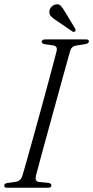

<svg xmlns="http://www.w3.org/2000/svg" viewBox="-20 -886 440 906"><path d="M150 -58Q143 -31 162.5 -27.5L210.5 -22.5Q222.5 -20 222.5 -11.5Q222.5 0 207 0H13.5Q0 0 0 -10Q0 -20 14 -22.5L53.5 -28Q78 -31.5 86 -57.5Q93.5 -83 106.2 -128Q119 -173 134.5 -229.2Q150 -285.5 166.8 -346Q183.5 -406.5 199 -464Q214.5 -521.5 227.2 -569.2Q240 -617 247.5 -646.5Q252 -667.5 232.5 -671.5L190.5 -677.5Q177 -680.5 177 -689Q177.5 -700 193.5 -700H387Q399.5 -700 399.5 -691Q399.5 -681.5 383.5 -678L337 -670.5Q317 -667 310.5 -644Q302 -614 288.8 -566.2Q275.5 -518.5 259.8 -460.8Q244 -403 227.2 -342.5Q210.5 -282 195.2 -226Q180 -170 168 -126Q156 -82 150 -58ZM286 -831.5 335 -750.5Q338.5 -742.5 334 -738Q328.5 -733 322.5 -737L242.5 -791.5Q229.5 -800 220.8 -809Q212 -818 213 -831.5Q213 -842 221.2 -852Q229.5 -862 242.5 -865Q257 -868.5 266.5 -858.8Q276 -849 286 -831.5Z"/></svg>

Font: Fraunces 144pt Soft Light
Style: Italic
Weight: 300
Italic angle: -16°
Version: Version 1.000;[b76b70a41]